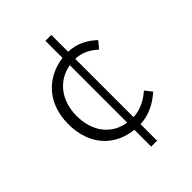

<svg xmlns="http://www.w3.org/2000/svg" viewBox="-217 -830 969 969"><g transform="rotate(-45 267.5 -345.5)"><path d="M284 -139C187 -154 127 -232 127 -344C127 -455 191 -533 284 -549ZM458 -194C424 -164 379 -138 326 -136V-552C373 -551 412 -530 444 -500L475 -537C439 -570 393 -601 326 -603V-723H284V-601C165 -586 68 -497 68 -344C68 -192 158 -101 284 -88V32H326V-86C389 -89 443 -117 487 -157Z"/></g></svg>

Font: Noto Sans CJK KR Light
Style: Regular
Weight: 300
Designer: Ryoko NISHIZUKA (kana & ideographs); Paul D. Hunt (Latin, Greek & Cyrillic); Wenlong ZHANG (bopomofo); Sandoll Communica
Foundry: Adobe Systems Incorporated
Version: Version 1.004;PS 1.004;hotconv 1.0.82;makeotf.lib2.5.63406